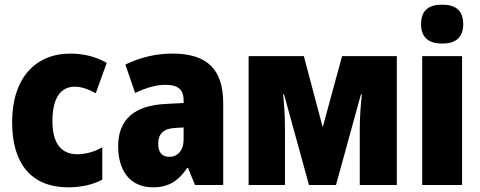

<svg xmlns="http://www.w3.org/2000/svg" viewBox="-20 -794 2058 824"><path d="M273 10C329 10 380 -2 419 -23V-162C385 -142 346 -132 311 -132C241 -133 205 -180 205 -275C205 -371 239 -422 301 -422C327 -422 356 -413 391 -394L438 -524C392 -551 338 -564 282 -564C132 -564 32 -459 32 -269C32 -90 116 10 273 10Z M637 10C702 10 746 -17 783 -73H787L817 0H938V-350C938 -498 868 -564 720 -564C649 -564 583 -548 518 -517L560 -395C611 -419 651 -430 690 -430C743 -430 768 -410 768 -364V-352L693 -348C560 -342 487 -284 487 -166C487 -68 533 10 637 10ZM707 -121C676 -121 659 -139 659 -177C659 -220 682 -243 734 -245L768 -247V-195C768 -148 742 -121 707 -121Z M1047 0H1203V-240C1203 -294 1200 -342 1195 -389H1199L1306 0H1422L1529 -389H1533C1528 -344 1524 -290 1524 -241V0H1683V-553H1448L1365 -248L1284 -553H1047Z M1878 -607C1934 -607 1968 -632 1968 -690C1968 -748 1936 -774 1878 -774C1819 -774 1787 -749 1787 -690C1787 -632 1821 -607 1878 -607ZM1792 0H1963V-553H1792Z"/></svg>

Font: Noto Sans Condensed Black
Style: Regular
Weight: 900
Width: 3
Designer: Monotype Design Team
Foundry: Monotype Imaging Inc.
Version: Version 2.013